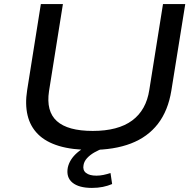

<svg xmlns="http://www.w3.org/2000/svg" viewBox="-20 -725 960 940"><path d="M426 9Q333 9 268.5 -10.5Q204 -30 166 -68Q128 -106 115 -160.5Q102 -215 113 -284L180 -705H288L220 -279Q205 -180 258.5 -132Q312 -84 434 -84Q558 -84 627 -135Q696 -186 711 -285L778 -705H887L819 -282Q803 -183 753 -118.5Q703 -54 621 -22.5Q539 9 426 9ZM430 195Q366 195 334.5 169Q303 143 312 95Q321 55 357.5 23Q394 -9 463 -33L489 0Q463 9 441.5 21.5Q420 34 406 49.5Q392 65 389 83Q384 108 401 121.5Q418 135 452 135Q469 135 486 131.5Q503 128 521 122L529 176Q508 185 483.5 190Q459 195 430 195Z"/></svg>

Font: Nunito Sans 10pt Expanded Medium
Style: Italic
Weight: 500
Width: 7
Italic angle: -9°
Designer: Vernon Adams
Foundry: Vernon Adams
Version: Version 3.101;gftools[0.9.27]